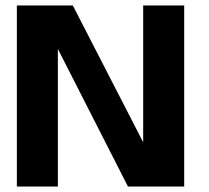

<svg xmlns="http://www.w3.org/2000/svg" viewBox="-20 -680 763 700"><path d="M180 -523 191 -521V0H41.5V-660H245.5L513 -140L502 -138V-660H651.5V0H446.5Z"/></svg>

Font: League Spartan Thin
Style: Bold
Weight: 700
Version: Version 2.002